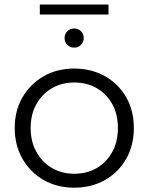

<svg xmlns="http://www.w3.org/2000/svg" viewBox="-20 -838 667 862"><path d="M313.5 4.7Q236.6 4.7 176.3 -29.7Q116 -64 81.1 -124.7Q46.1 -185.5 46.1 -263.1Q46.1 -341.7 81.2 -401.6Q116.2 -461.5 176.3 -495.9Q236.4 -530.2 313.5 -530.2Q390.6 -530.2 451.2 -495.9Q511.8 -461.6 546.4 -401.7Q580.9 -341.9 580.9 -263.1Q580.9 -185.3 546.4 -124.6Q512 -64 451.1 -29.7Q390.3 4.7 313.5 4.7ZM313.5 -57.9Q369.9 -57.9 414.2 -83.5Q458.4 -109.2 483.9 -155.7Q509.4 -202.2 509.4 -263Q509.4 -324.8 483.9 -370.8Q458.4 -416.8 414.2 -442.2Q369.9 -467.6 313.8 -467.6Q257.7 -467.6 213.6 -442.2Q169.6 -416.8 143.6 -370.8Q117.6 -324.8 117.6 -263Q117.6 -202.2 143.6 -155.7Q169.6 -109.2 213.6 -83.5Q257.6 -57.9 313.5 -57.9ZM312.9 -624.1Q295.6 -624.1 282.8 -636.4Q269.9 -648.6 269.9 -667.1Q269.9 -686 282.8 -698.1Q295.6 -710.1 312.9 -710.1Q330.7 -710.1 343.3 -698.1Q355.9 -686 355.9 -667.1Q355.9 -648.6 343.3 -636.4Q330.7 -624.1 312.9 -624.1ZM158.8 -772.6V-817.5H467.1V-772.6Z"/></svg>

Font: Montserrat Alternates Thin
Style: Regular
Weight: 100
Designer: Julieta Ulanovsky
Foundry: Julieta Ulanovsky
Version: Version 9.000